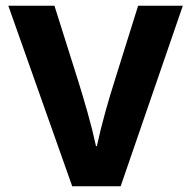

<svg xmlns="http://www.w3.org/2000/svg" viewBox="-20 -650 664 670"><path d="M170 -630 253 -367Q268 -319 285 -259.5Q302 -200 315 -140H318Q331 -200 347.5 -259Q364 -318 380 -368L462 -630H618L401 0H232L9 -630Z"/></svg>

Font: Mukta Malar ExtraBold
Style: Regular
Weight: 800
Designer: Aadarsh Rajan, Girish Dalvi, Yashodeep Gholap
Foundry: Ek Type
Version: Version 2.538;PS 1.000;hotconv 16.6.51;makeotf.lib2.5.65220;